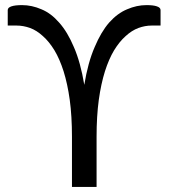

<svg xmlns="http://www.w3.org/2000/svg" viewBox="-20 -742 669 762"><path d="M10.7 -702.1Q10.7 -711.9 25.4 -716.8Q40 -721.7 67.4 -721.7Q106.4 -721.7 144.5 -705.1Q182.6 -689.5 214.8 -652.3Q248 -615.2 273.4 -554.7Q299.8 -494.1 314.5 -405.3Q329.1 -494.1 355.5 -554.7Q380.9 -615.2 413.1 -652.3Q446.3 -689.5 484.4 -705.1Q522.5 -721.7 561.5 -721.7Q588.9 -721.7 602.5 -716.8Q617.2 -711.9 617.2 -702.1Q617.2 -681.6 617.2 -640.6Q608.4 -640.6 582 -640.6Q555.7 -640.6 529.3 -630.9Q502.9 -621.1 478.5 -598.6Q454.1 -577.1 432.6 -542Q412.1 -507.8 396.5 -459Q380.9 -409.2 372.1 -345.7Q363.3 -281.2 363.3 -199.2Q363.3 -132.8 363.3 0Q338.9 0 265.6 0Q265.6 -49.8 265.6 -199.2Q265.6 -281.2 256.8 -345.7Q248 -409.2 232.4 -459Q216.8 -507.8 196.3 -542Q174.8 -577.1 150.4 -598.6Q126 -621.1 99.6 -630.9Q72.3 -640.6 45.9 -640.6Q34.2 -640.6 10.7 -640.6Q10.7 -645.5 10.7 -659.2Q10.7 -669.9 10.7 -702.1Z"/></svg>

Font: Lato
Style: Regular
Weight: 400
Designer: Lukasz Dziedzic with Adam Twardoch and Botio Nikoltchev
Version: Version 2.015; 2015-08-06; http://www.latofonts.com/